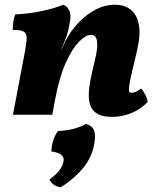

<svg xmlns="http://www.w3.org/2000/svg" viewBox="-20 -487 670 815"><path d="M35 0 86 -269Q93 -308 93 -327.5Q93 -347 79.5 -353.5Q66 -360 34 -360Q34 -377 36.5 -394.5Q39 -412 45 -426Q97 -428 152 -439Q207 -450 250 -467Q285 -449 278 -402Q273 -367 264.5 -340Q256 -313 240 -278V-276L257 -311Q278 -353 311 -388.5Q344 -424 384.5 -445.5Q425 -467 469 -467Q506 -467 533 -447.5Q560 -428 569 -384.5Q578 -341 561 -269L539 -176Q530 -138 528 -120Q526 -102 529 -97.5Q532 -93 540 -93Q554 -93 579 -111Q588 -102 596.5 -85.5Q605 -69 607 -54Q574 -21 535 -6Q496 9 457 9Q403 9 380.5 -13.5Q358 -36 357 -75.5Q356 -115 368 -167L386 -246Q396 -289 391.5 -314Q387 -339 366 -339Q344 -339 315 -309.5Q286 -280 259 -220Q232 -160 215 -70L202 0ZM238 308Q203 303 190 275Q243 237 250 197Q255 163 198 156Q200 106 226 69Q261 68 291.5 60Q322 52 345 39Q370 46 378.5 64.5Q387 83 381 118Q372 179 333 226Q294 273 238 308Z"/></svg>

Font: Vollkorn ExtraBold
Style: Italic
Weight: 800
Italic angle: -11°
Designer: Friedrich Althausen
Foundry: Friedrich Althausen
Version: Version 5.000; ttfautohint (v1.8.3)